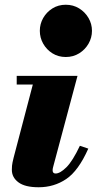

<svg xmlns="http://www.w3.org/2000/svg" viewBox="-20 -780 408 810"><path d="M148 -650Q148 -679 162.2 -704Q176.5 -729 201.2 -744.5Q226 -760 257.5 -760Q289 -760 314 -744.5Q339 -729 353.5 -704Q368 -679 368 -650Q368 -621 353.5 -595.8Q339 -570.5 314 -555Q289 -539.5 257.5 -539.5Q226 -539.5 201.2 -555Q176.5 -570.5 162.2 -595.8Q148 -621 148 -650ZM352.5 -153Q311 -59.5 259.5 -24.8Q208 10 143 10Q85.5 10 57.8 -10.8Q30 -31.5 30 -63.5Q30 -82.5 32.8 -94.5Q35.5 -106.5 37.5 -115L118.5 -423.5H50.5V-460H307L206 -82.5Q205 -78.5 203.5 -72.8Q202 -67 202 -61.5Q202 -48 214.5 -48Q233.5 -48 260 -74.2Q286.5 -100.5 317 -165Z"/></svg>

Font: Bodoni* 06pt Fatface
Style: Italic
Weight: 900
Italic angle: -13°
Version: Version 2.3